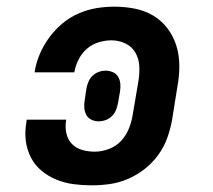

<svg xmlns="http://www.w3.org/2000/svg" viewBox="-20 -548 640 576"><path d="M255 8Q228 8 201 4.5Q174 1 149.5 -9Q125 -19 105 -35.5Q85 -52 73 -75Q61 -98 57.5 -125Q54 -152 59 -180L60 -189H179L178 -185Q175 -165 179.5 -146.5Q184 -128 196.5 -115.5Q209 -103 227 -98Q245 -93 264 -93Q285 -93 306.5 -101Q328 -109 343 -125Q358 -141 366.5 -162Q375 -183 378 -203L395 -303Q399 -326 398 -348.5Q397 -371 386.5 -389.5Q376 -408 356.5 -417.5Q337 -427 314 -427Q295 -427 275.5 -421Q256 -415 240.5 -401.5Q225 -388 215.5 -369Q206 -350 203 -331H84V-332Q88 -359 99 -385Q110 -411 127 -434.5Q144 -458 166.5 -477Q189 -496 215.5 -507.5Q242 -519 269 -523.5Q296 -528 323 -528Q355 -528 385 -522Q415 -516 440 -501Q465 -486 483 -462Q501 -438 509.5 -409.5Q518 -381 518 -350Q518 -319 512 -287L496 -187Q491 -160 481.5 -133.5Q472 -107 454.5 -83Q437 -59 414 -41Q391 -23 364.5 -11.5Q338 0 310.5 4Q283 8 255 8ZM276 -184Q265 -184 255 -188.5Q245 -193 239.5 -202.5Q234 -212 233 -223.5Q232 -235 234 -247L239 -281Q241 -292 245 -302Q249 -312 257 -320Q265 -328 275.5 -332Q286 -336 297 -336Q308 -336 318.5 -331.5Q329 -327 334.5 -317.5Q340 -308 341 -296.5Q342 -285 340 -273L334 -239Q332 -228 328 -218Q324 -208 316 -200Q308 -192 297.5 -188Q287 -184 276 -184Z"/></svg>

Font: Iosevka HT Extended
Style: Bold Italic
Weight: 700
Width: 7
Italic angle: -9°
Monospace: yes
Designer: Belleve Invis
Foundry: Belleve Invis
Version: Version 32.3.0; ttfautohint (v1.8.4)